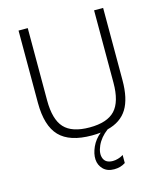

<svg xmlns="http://www.w3.org/2000/svg" viewBox="-135 -800 975 1149"><g transform="rotate(-15 352.0 -226.0)"><path d="M614 -253Q614 -139 575 -76Q536 -13 452 8Q405 43 384.5 89Q364 135 377 167Q390 199 434 199Q450 199 466.5 194Q483 189 491 184L499 179V229Q469 249 429 249Q386 249 361.5 224Q337 199 335 163.5Q333 128 351.5 87Q370 46 407 16Q382 19 352 19Q215 19 152.5 -46Q90 -111 90 -253V-701H147V-253Q147 -135 195 -83Q243 -31 352 -31Q461 -31 509.5 -83Q558 -135 558 -253V-701H614Z"/></g></svg>

Font: Fivo Sans Light
Style: Regular
Weight: 300
Designer: Alexander Slobzheninov
Foundry: Alexander Slobzheninov
Version: 1.0